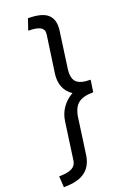

<svg xmlns="http://www.w3.org/2000/svg" viewBox="-198 -809 704 1055"><g transform="rotate(-20 154.5 -281.0)"><path d="M113.8 -751Q197.8 -751 230.2 -719.7Q262.7 -688.5 253.9 -627L225.1 -419.9Q216.8 -363.8 238.8 -339.8Q260.7 -315.9 321.8 -315.9L320.8 -308.1V-306.2L313 -253.9L312 -246.1Q251 -246.1 222.2 -222.2Q193.4 -198.2 186 -142.1L157.2 64.9Q148.4 126.5 106.9 157.7Q65.4 189 -18.1 189L-22 124Q28.3 124 52.7 111.1Q77.1 98.1 81.1 70.8L111.8 -148.9Q117.7 -191.9 141.4 -225.8Q165 -259.8 203.1 -280.8Q170.9 -301.8 157 -335.9Q143.1 -370.1 148.9 -413.1L180.2 -632.8Q184.1 -660.2 163.1 -673.1Q142.1 -686 91.8 -686Z"/></g></svg>

Font: Human Sans
Style: Italic
Weight: 400
Italic angle: -8°
Designer: Tim Radville
Foundry: Continuum
Version: Version 1.000;FEAKit 1.0